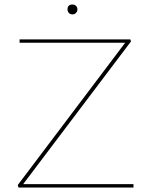

<svg xmlns="http://www.w3.org/2000/svg" viewBox="-20 -833 656 853"><path d="M302 -769Q292 -769 286 -775.5Q280 -782 280 -791Q280 -813 302 -813Q311 -813 317.5 -807Q324 -801 324 -791Q324 -782 317.5 -775.5Q311 -769 302 -769ZM83 -15H573V0H62L59 -11L536 -643H67V-658H559L562 -649Z"/></svg>

Font: EauTestSC Thin
Style: Regular
Weight: 250
Designer: Christian Thalmann (Catharsis Fonts)
Version: Version 0.001;PS 000.001;hotconv 1.0.88;makeotf.lib2.5.64775